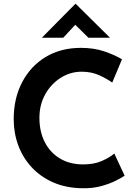

<svg xmlns="http://www.w3.org/2000/svg" viewBox="-20 -995 736 1023"><path d="M644 -59Q630 -49 597.5 -32.5Q565 -16 519.5 -3.5Q474 9 420 8Q333 7 265 -22.5Q197 -52 149.5 -103Q102 -154 77.5 -220Q53 -286 53 -360Q53 -471 98 -557Q143 -643 223.5 -691.5Q304 -740 411 -740Q482 -740 538 -720.5Q594 -701 630 -679L578 -555Q552 -574 510 -593.5Q468 -613 415 -613Q355 -613 303.5 -580.5Q252 -548 221 -492.5Q190 -437 190 -367Q190 -294 218.5 -238Q247 -182 299.5 -150.5Q352 -119 423 -119Q481 -119 523 -137.5Q565 -156 589 -177ZM451 -794 381 -863 317 -794H203L382 -975H383L566 -794Z"/></svg>

Font: Reem Kufi SemiBold
Style: Regular
Weight: 600
Designer: Khaled Hosny
Version: Version 1.001